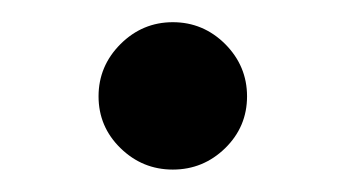

<svg xmlns="http://www.w3.org/2000/svg" viewBox="-20 -143 310 173"><path d="M202.6 -56.2Q202.6 -28.8 182.9 -9.5Q163.1 9.8 135.7 9.8Q108.4 9.8 88.6 -9.5Q68.8 -28.8 68.8 -56.2Q68.8 -83.5 88.6 -103.3Q108.4 -123 135.7 -123Q163.1 -123 182.9 -103.3Q202.6 -83.5 202.6 -56.2Z"/></svg>

Font: UniBurma_GGSerif
Style: Book
Weight: 400
Designer: Victor San Kho Lin (for Burmese only and related typography optimization with it)
Foundry: http://www.unimm.org
Version: 2.0